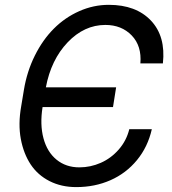

<svg xmlns="http://www.w3.org/2000/svg" viewBox="-20 -757 705 787"><path d="M292.6 9.9Q231.5 9.9 183.2 -14.6Q134.9 -39.1 105.8 -82.9Q76.7 -126.8 65.3 -187.5Q54 -248.2 66.8 -321L78.1 -389.2Q90.6 -464.5 122.9 -529.3Q155.2 -594.1 200.8 -639.7Q246.4 -685.4 304.9 -711.3Q363.3 -737.2 426.1 -737.2Q537.6 -737.2 598.7 -672.6Q659.8 -608 647.7 -497.2H555.4Q561.4 -568.5 519.9 -611.7Q478.3 -654.8 411.9 -654.8Q325.3 -654.8 257.3 -583.5Q189.3 -512.1 168 -399.1H456L443.2 -318.2H154.5Q143.1 -246.4 158.2 -190.2Q173.3 -133.9 211.8 -102.5Q250.4 -71 305.4 -71Q350.9 -71 392.9 -89.5Q435 -108 466.6 -144Q498.2 -180 509.9 -227.3H602.3Q585.9 -154.8 541.4 -100.7Q496.8 -46.5 432.7 -18.3Q368.6 9.9 292.6 9.9Z"/></svg>

Font: Karasuma Gothic
Style: Italic
Weight: 400
Italic angle: -9.39999°
Designer: Rasmus Andersson / Ryoko Nishizuka
Foundry: Genbu
Version: Version 1.00